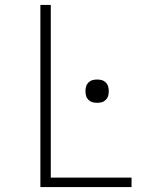

<svg xmlns="http://www.w3.org/2000/svg" viewBox="-20 -755 640 775"><path d="M143 0V-735H185V-38H511V0ZM372 -340Q362 -340 353 -342.5Q344 -345 337 -352Q330 -359 327.5 -368Q325 -377 325 -387Q325 -397 327.5 -406Q330 -415 337 -422Q344 -429 353 -431.5Q362 -434 372 -434Q382 -434 391 -431.5Q400 -429 407 -422Q414 -415 416.5 -406Q419 -397 419 -387Q419 -377 416.5 -368Q414 -359 407 -352Q400 -345 391 -342.5Q382 -340 372 -340Z"/></svg>

Font: Iosevka Aile Extralight
Style: Regular
Weight: 200
Designer: Belleve Invis
Foundry: Belleve Invis
Version: Version 31.1.0; ttfautohint (v1.8.4)